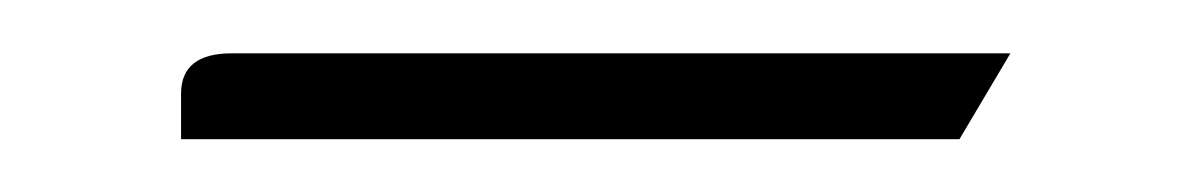

<svg xmlns="http://www.w3.org/2000/svg" viewBox="-20 42 447 72"><path d="M47.9 77.1Q47.9 62 66.9 62H358.9L339.8 94.2H47.9Z"/></svg>

Font: Hhenum
Style: Regular
Weight: 400
Designer: T. Christopher White
Version: Version 1.0